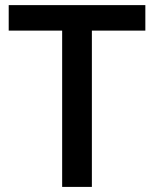

<svg xmlns="http://www.w3.org/2000/svg" viewBox="-20 -734 606 754"><path d="M340.8 0H224.1V-613.8H14.2V-713.9H550.8V-613.8H340.8Z"/></svg>

Font: f0_41667          
Style: Regular
Weight: 600
Foundry: Ascender Corporation
Version: Version 1.10